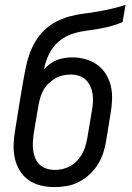

<svg xmlns="http://www.w3.org/2000/svg" viewBox="-20 -755 540 783"><path d="M202 8Q174 8 146.5 1.5Q119 -5 97.5 -20Q76 -35 61.5 -58Q47 -81 41 -107.5Q35 -134 35.5 -162.5Q36 -191 41 -219L59 -332Q63 -354 66.5 -376Q70 -398 74 -421Q79 -449 84.5 -477Q90 -505 99.5 -532.5Q109 -560 124.5 -586Q140 -612 161.5 -632.5Q183 -653 210 -667Q237 -681 265.5 -688.5Q294 -696 322.5 -699.5Q351 -703 379.5 -708Q408 -713 436 -719.5Q464 -726 492 -735L480 -665Q457 -655 432.5 -648.5Q408 -642 383 -637.5Q358 -633 333.5 -630Q309 -627 284.5 -620Q260 -613 237.5 -599Q215 -585 199 -564.5Q183 -544 173.5 -520Q164 -496 159 -472Q170 -484 183.5 -494Q197 -504 212 -510Q227 -516 243 -518.5Q259 -521 274 -521Q302 -521 329 -513.5Q356 -506 377 -490.5Q398 -475 412 -452.5Q426 -430 432 -404Q438 -378 437 -349.5Q436 -321 431 -293L413 -181Q409 -156 401 -131.5Q393 -107 379 -84.5Q365 -62 345 -43.5Q325 -25 301.5 -13Q278 -1 252.5 3.5Q227 8 202 8ZM204 -62Q220 -62 236.5 -66Q253 -70 268 -78.5Q283 -87 295 -100Q307 -113 315.5 -128.5Q324 -144 328.5 -160Q333 -176 336 -192L355 -305Q358 -322 359 -339Q360 -356 357.5 -372.5Q355 -389 348 -404Q341 -419 329.5 -430Q318 -441 302 -446Q286 -451 269 -451Q253 -451 236.5 -447.5Q220 -444 205.5 -435.5Q191 -427 178.5 -415Q166 -403 157.5 -388Q149 -373 144.5 -357.5Q140 -342 137 -326L117 -208Q115 -191 114 -173.5Q113 -156 115.5 -139.5Q118 -123 124.5 -108Q131 -93 143 -82.5Q155 -72 171 -67Q187 -62 204 -62Z"/></svg>

Font: Iosevka Slab Oblique
Style: Regular
Weight: 400
Italic angle: -9°
Monospace: yes
Designer: Belleve Invis
Foundry: Belleve Invis
Version: Version 11.1.1; ttfautohint (v1.8.3)